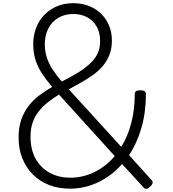

<svg xmlns="http://www.w3.org/2000/svg" viewBox="-20 -1168 1088 1208"><path d="M420 19Q348 19 289 -4Q230 -27 187 -70Q144 -113 120.5 -172Q97 -231 97 -304Q97 -367 114 -415.5Q131 -464 160 -501.5Q189 -539 227.5 -568Q266 -597 308 -621Q269 -667 242 -709Q215 -751 202 -795.5Q189 -840 189 -891Q189 -945 207 -992Q225 -1039 258.5 -1074Q292 -1109 338.5 -1128.5Q385 -1148 441 -1148Q493 -1148 537 -1131.5Q581 -1115 614 -1083.5Q647 -1052 665.5 -1009Q684 -966 684 -912Q684 -862 668.5 -823Q653 -784 627 -753Q601 -722 566 -697Q531 -672 492 -650Q453 -628 413 -606L743 -244Q784 -310 806 -394.5Q828 -479 828 -577Q828 -589 836.5 -594.5Q845 -600 863 -600Q880 -600 889 -594.5Q898 -589 898 -577Q898 -462 870 -364.5Q842 -267 792 -192L933 -36Q942 -27 940 -16.5Q938 -6 925 6Q913 18 902 20Q891 22 883 11L748 -136Q683 -62 598 -21.5Q513 19 420 19ZM423 -50Q502 -50 574.5 -85.5Q647 -121 702 -186L351 -573Q315 -551 282.5 -525.5Q250 -500 225 -469Q200 -438 186 -398.5Q172 -359 172 -309Q172 -227 204 -169.5Q236 -112 292.5 -81Q349 -50 423 -50ZM369 -655Q406 -674 441 -693.5Q476 -713 506.5 -735Q537 -757 560.5 -782Q584 -807 597 -838.5Q610 -870 610 -909Q610 -962 588.5 -1000.5Q567 -1039 528.5 -1059.5Q490 -1080 441 -1080Q386 -1080 346 -1055.5Q306 -1031 284 -988.5Q262 -946 262 -890Q262 -845 274.5 -806.5Q287 -768 311 -731Q335 -694 369 -655Z"/></svg>

Font: Playwrite CL Light
Style: Regular
Weight: 300
Designer: Veronika Burian, José Scaglione
Foundry: TypeTogether
Version: Version 1.002